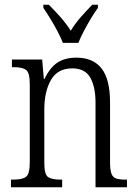

<svg xmlns="http://www.w3.org/2000/svg" viewBox="-20 -786 577 806"><path d="M26 0V-32H36Q74 -32 89.5 -44Q105 -56 105 -105V-433Q105 -481 89.5 -492.5Q74 -504 38 -504H30V-536H157L164 -455H167Q190 -503 221.5 -523.5Q253 -544 301 -544Q371 -544 406.5 -498.5Q442 -453 442 -355V-105Q442 -72 448 -56.5Q454 -41 468 -36.5Q482 -32 507 -32H513V0H381V-355Q381 -421 359 -460Q337 -499 283 -499Q222 -499 194 -450.5Q166 -402 166 -326V-102Q166 -54 181.5 -43Q197 -32 234 -32H241V0ZM244 -606Q235 -629 221 -655.5Q207 -682 191 -708Q175 -734 162 -753V-766H185Q212 -739 234.5 -713.5Q257 -688 277 -657Q296 -688 318.5 -713.5Q341 -739 367 -766H391V-753Q377 -734 361.5 -708Q346 -682 332 -655.5Q318 -629 309 -606Z"/></svg>

Font: Noto Serif Tamil Condensed Light
Style: Italic
Weight: 300
Width: 3
Italic angle: -12°
Designer: Indian Type Foundry, Tom Grace, and the Monotype Design Team
Foundry: Monotype Imaging Inc.
Version: Version 2.003; ttfautohint (v1.8.4.7-5d5b)